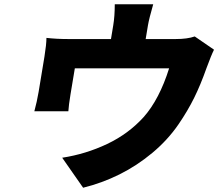

<svg xmlns="http://www.w3.org/2000/svg" viewBox="-20 -810 1019 896"><path d="M140.3 -290.8Q152 -333.5 160.2 -381L187.5 -546.2Q196.7 -603.3 196.7 -633.2Q243.6 -627.8 297.9 -627.8H497.9L508.5 -692.1Q515.6 -734.7 515.6 -790.1H695Q675.8 -723.4 670.5 -692.1L659.8 -627.8H800.1Q854.4 -627.8 888.8 -639.9L978.7 -578.1Q966.3 -553.6 943.5 -491.8Q916.2 -414.4 886 -353.3Q855.8 -292.3 813.2 -230.1Q762.8 -156.6 690.9 -96.6Q619 -36.6 537.5 3.9Q456 44.4 367.9 66.1L270.2 -73.9Q380.3 -90.9 479.8 -138Q579.2 -185 650.6 -263.8Q723.7 -346.6 769.2 -491.1H329.2L308.9 -369Q300.8 -319.6 299 -290.8Z"/></svg>

Font: Karasuma Gothic
Style: Italic
Weight: 900
Italic angle: -9.39999°
Designer: Rasmus Andersson / Ryoko Nishizuka
Foundry: Genbu
Version: Version 1.00